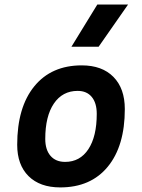

<svg xmlns="http://www.w3.org/2000/svg" viewBox="-20 -815 626 845"><path d="M245.1 9.8Q155.8 9.8 105.7 -39.8Q55.7 -89.4 55.7 -177.7Q55.7 -342.8 130.9 -435.1Q206.1 -527.3 339.8 -527.3Q429.2 -527.3 479.2 -476.6Q529.3 -425.8 529.3 -335Q529.3 -172.4 454.3 -81.3Q379.4 9.8 245.1 9.8ZM266.6 -102.5Q332 -102.5 368.9 -158.4Q405.8 -214.4 405.8 -314Q405.8 -361.8 383.8 -388.4Q361.8 -415 321.8 -415Q254.9 -415 217 -359.1Q179.2 -303.2 179.2 -203.6Q179.2 -156.2 202.1 -129.4Q225.1 -102.5 266.6 -102.5ZM294.4 -609.4 408.2 -794.9H543.5L414.1 -609.4Z"/></svg>

Font: Cascadia Code PL SemiBold
Style: Italic
Weight: 600
Italic angle: -10°
Monospace: yes
Designer: Aaron Bell
Foundry: Saja Typeworks
Version: Version 2404.023; ttfautohint (v1.8.4)